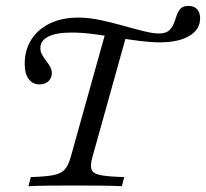

<svg xmlns="http://www.w3.org/2000/svg" viewBox="-20 -643 711 663"><path d="M78.2 0 86.3 -31.5Q137.9 -33.1 164.5 -38.3Q191.1 -43.5 203.6 -57.7Q216.1 -71.8 224.2 -100.8L348.4 -545.2L418.5 -528.2L299.2 -100.8Q291.1 -72.6 296 -58.1Q300.8 -43.5 327 -38.3Q353.2 -33.1 408.9 -31.5L400.8 0Q370.2 -1.6 327 -2Q283.9 -2.4 233.9 -2.4Q189.5 -2.4 149.2 -2Q108.9 -1.6 78.2 0ZM116.1 -351.6Q92.7 -351.6 79 -370.2Q65.3 -388.7 65.3 -422.6Q65.3 -470.2 88.3 -506.5Q111.3 -542.7 153.2 -562.5Q195.2 -582.3 250 -582.3Q286.3 -582.3 326.2 -573.8Q366.1 -565.3 404.8 -554.4Q443.5 -543.5 475.8 -535.5Q508.1 -527.4 528.2 -527.4Q551.6 -527.4 562.9 -537.1Q574.2 -546.8 579.8 -560.9Q585.5 -575 589.9 -589.1Q594.4 -603.2 603.2 -612.9Q612.1 -622.6 630.6 -622.6Q650 -622.6 660.5 -611.3Q671 -600 671 -579.8Q671 -541.1 633.9 -519Q596.8 -496.8 531.5 -496.8Q500.8 -496.8 462.5 -501.6Q424.2 -506.5 383.1 -513.3Q341.9 -520.2 302 -525.4Q262.1 -530.6 227.4 -530.6Q175 -530.6 147.2 -516.9Q119.4 -503.2 119.4 -476.6Q119.4 -464.5 125.4 -454Q131.5 -443.5 139.1 -433.5Q146.8 -423.4 152.8 -412.9Q158.9 -402.4 158.9 -390.3Q158.9 -373.4 147.2 -362.5Q135.5 -351.6 116.1 -351.6Z"/></svg>

Font: Playfair 5pt SemiExpanded Light 12pt
Style: Italic
Weight: 300
Italic angle: -15.6°
Version: Version 2.000;gftools[0.9.28]